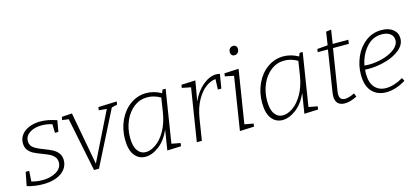

<svg xmlns="http://www.w3.org/2000/svg" viewBox="-60 -1207 3674 1686"><g transform="rotate(-15 1777.0 -364.0)"><path d="M136 -393Q136 -353 166 -331.5Q196 -310 256 -288Q303 -270 331 -255Q359 -240 378.5 -214.5Q398 -189 398 -151Q398 -104 369.5 -68Q341 -32 289 -12.5Q237 7 171 7Q96 7 24 -14L48 -138H80L74 -43Q124 -29 174 -29Q247 -29 299 -60Q351 -91 351 -144Q351 -173 334.5 -193Q318 -213 294.5 -225Q271 -237 229 -253Q183 -270 155 -284.5Q127 -299 108 -324Q89 -349 89 -387Q89 -430 114.5 -463Q140 -496 185 -514Q230 -532 285 -532Q353 -532 434 -504L416 -402H385L383 -481Q337 -496 286 -496Q222 -496 179 -467.5Q136 -439 136 -393Z M812 -522 980 -528 976 -500 925 -488 677 2H632L533 -486L475 -494L480 -522L573 -528L662 -48L879 -487L808 -494Z M1348 -45 1428 -30 1424 -2 1298 3 1327 -179Q1287 -88 1224 -40.5Q1161 7 1100 7Q1040 7 1002 -41.5Q964 -90 964 -186Q964 -280 1001 -359.5Q1038 -439 1103.5 -485.5Q1169 -532 1249 -532Q1317 -532 1384 -495L1396 -525H1424ZM1347 -330 1367 -460Q1308 -494 1247 -494Q1180 -494 1126 -453Q1072 -412 1041.5 -342Q1011 -272 1011 -190Q1011 -111 1039.5 -71.5Q1068 -32 1114 -32Q1157 -32 1205.5 -65.5Q1254 -99 1292.5 -166Q1331 -233 1347 -330Z M1918 -527 1897 -399H1865L1869 -493Q1827 -491 1780.5 -457.5Q1734 -424 1696.5 -357Q1659 -290 1644 -196L1613 0H1567L1643 -479L1563 -495L1567 -522L1695 -528L1663 -344Q1700 -429 1762 -480.5Q1824 -532 1885 -532Q1904 -532 1918 -527Z M2088 -528 2011 -44 2092 -29 2087 -2 1958 3 2034 -479 1954 -495 1958 -522ZM2051 -689Q2051 -709 2063 -722Q2075 -735 2094 -735Q2109 -735 2118.5 -725Q2128 -715 2128 -698Q2128 -678 2116 -665Q2104 -652 2085 -652Q2069 -652 2060 -662Q2051 -672 2051 -689Z M2594 -45 2674 -30 2670 -2 2544 3 2573 -179Q2533 -88 2470 -40.5Q2407 7 2346 7Q2286 7 2248 -41.5Q2210 -90 2210 -186Q2210 -280 2247 -359.5Q2284 -439 2349.5 -485.5Q2415 -532 2495 -532Q2563 -532 2630 -495L2642 -525H2670ZM2593 -330 2613 -460Q2554 -494 2493 -494Q2426 -494 2372 -453Q2318 -412 2287.5 -342Q2257 -272 2257 -190Q2257 -111 2285.5 -71.5Q2314 -32 2360 -32Q2403 -32 2451.5 -65.5Q2500 -99 2538.5 -166Q2577 -233 2593 -330Z M2936 -489 2876 -111Q2874 -99 2874 -87Q2874 -31 2924 -31Q2959 -31 3011 -57L3024 -25Q2963 7 2912 7Q2872 7 2850 -14.5Q2828 -36 2828 -79Q2828 -89 2830 -107L2890 -489H2797L2801 -517L2897 -525L2915 -644L2962 -650L2943 -525H3085L3080 -489Z M3159 -233Q3157 -211 3157 -199Q3157 -114 3195 -71.5Q3233 -29 3297 -29Q3370 -29 3453 -78L3467 -49Q3375 7 3289 7Q3209 7 3160.5 -45Q3112 -97 3112 -199Q3112 -283 3146 -360Q3180 -437 3242.5 -484.5Q3305 -532 3386 -532Q3453 -532 3491.5 -500.5Q3530 -469 3530 -419Q3530 -363 3480 -320.5Q3430 -278 3351.5 -255Q3273 -232 3192 -232ZM3163 -269Q3191 -267 3204 -267Q3269 -267 3334 -285.5Q3399 -304 3441.5 -338Q3484 -372 3484 -416Q3484 -452 3456 -473.5Q3428 -495 3379 -495Q3296 -495 3238.5 -429.5Q3181 -364 3163 -269Z"/></g></svg>

Font: Bitter Pro Light
Style: Italic
Weight: 300
Italic angle: -9°
Designer: Sol Matas, and Bitter project Authors
Foundry: Sol Matas
Version: Version 1.010